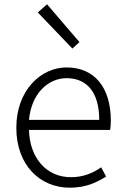

<svg xmlns="http://www.w3.org/2000/svg" viewBox="-20 -861 578 894"><path d="M305 13C381 13 431 -12 474 -39L451 -82C411 -54 367 -36 310 -36C195 -36 118 -127 115 -256H493C495 -270 496 -285 496 -299C496 -455 419 -547 290 -547C170 -547 56 -440 56 -266C56 -91 167 13 305 13ZM115 -303C126 -425 204 -497 290 -497C384 -497 442 -432 442 -303ZM317 -635 350 -665 199 -841 156 -803Z"/></svg>

Font: Noto Sans CJK SC Light
Style: Regular
Weight: 300
Designer: Ryoko NISHIZUKA 西塚涼子 (kana, bopomofo & ideographs); Paul D. Hunt (Latin, Greek & Cyrillic); Sandoll Communications 산돌커뮤니
Foundry: Adobe
Version: Version 2.004;hotconv 1.0.118;makeotfexe 2.5.65603